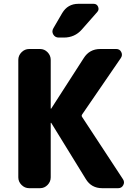

<svg xmlns="http://www.w3.org/2000/svg" viewBox="-20 -987 696 1007"><path d="M133 0Q110 0 93 -17Q76 -34 76 -57V-673Q76 -696 93 -713Q110 -730 133 -730H190Q213 -730 229.5 -713Q246 -696 246 -673V-418Q246 -417 247 -417Q249 -417 249 -418L419 -682Q449 -730 506 -730H590Q608 -730 616 -714Q624 -698 614 -683L411 -387Q406 -380 411 -373L625 -47Q635 -32 626.5 -16Q618 0 600 0H516Q459 0 430 -48L249 -342Q249 -343 247 -343Q246 -343 246 -342V-57Q246 -34 229.5 -17Q213 0 190 0ZM391 -967H471Q488 -967 494.5 -951.5Q501 -936 490 -924L409 -832Q372 -790 315 -790H288Q269 -790 259.5 -806Q250 -822 260 -839L306 -918Q335 -967 391 -967Z"/></svg>

Font: Rounded Mplus 1c ExtraBold
Style: Regular
Weight: 800
Version: Version 1.059.20150529